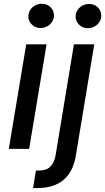

<svg xmlns="http://www.w3.org/2000/svg" viewBox="-20 -777 549 1002"><path d="M167.6 112.9H184.7Q222.3 112.9 242.7 92.7Q263.1 72.4 269.9 34.8L365.8 -545.5H471.9L375.7 35.5Q361.9 119.3 311.3 161.9Q260.7 204.5 173.7 204.5Q168.3 204.5 163.2 204.5Q158 204.5 152.3 204.2ZM25.9 0 116.8 -545.5H223L132.1 0ZM374.6 -692.8Q375.4 -706.7 381.2 -718.4Q387.1 -730.1 396.7 -738.5Q406.2 -746.8 418.7 -751.6Q431.1 -756.4 444.6 -756.4Q458.1 -756.4 469.8 -752Q481.5 -747.5 491.1 -737.9Q509.2 -719.8 508.5 -692.8Q508.2 -679.3 502.1 -667.8Q496.1 -656.2 486.3 -647.7Q476.6 -639.2 464.1 -634.4Q451.7 -629.6 438.6 -629.6Q411.2 -629.6 392.4 -648.4Q373.6 -667.3 374.6 -692.8ZM127.8 -693.9Q128.6 -707.7 134.4 -719.5Q140.3 -731.2 149.9 -739.5Q159.4 -747.9 171.9 -752.7Q184.3 -757.5 197.8 -757.5Q211.3 -757.5 223 -753Q234.7 -748.6 244.3 -739Q262.4 -720.9 261.7 -693.9Q261.4 -680.4 255.3 -668.9Q249.3 -657.3 239.5 -648.8Q229.8 -640.3 217.3 -635.5Q204.9 -630.7 191.8 -630.7Q164.4 -630.7 145.6 -649.5Q126.8 -668.3 127.8 -693.9Z"/></svg>

Font: Inter P Medium
Style: Italic
Weight: 500
Italic angle: 9.39999°
Designer: Rasmus Andersson
Foundry: rsms
Version: Version 3.018;git-588b23468